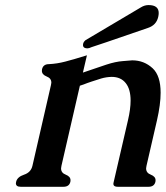

<svg xmlns="http://www.w3.org/2000/svg" viewBox="-20 -713 642 743"><path d="M335 -530.8Q324.2 -525.9 318.8 -525.9Q297.9 -525.9 301.8 -543.9Q303.2 -550.8 311 -557.6L525.4 -684.6Q539.6 -693.4 554.7 -693.4Q594.2 -693.4 594.2 -662.6Q594.2 -655.8 592.3 -647.5Q585 -615.7 552.7 -605Q337.4 -530.8 335 -530.8ZM491.7 -479.5Q537.6 -479.5 570.8 -448.7Q601.6 -419.9 601.6 -354Q601.6 -309.1 587.4 -247.1L546.9 -71.3Q545.9 -65.9 545.4 -61.5Q545.4 -43.9 563.5 -37.1Q582 -29.8 582 -15.6Q582 -12.7 581.5 -9.8Q577.1 9.8 554.7 9.8H436Q415.5 9.8 419.4 -6.3L475.1 -247.1Q485.4 -291 485.4 -323.7Q485.4 -367.7 466.8 -391.1Q447.8 -415.5 412.1 -415.5Q391.1 -415 371.6 -409.2Q352.5 -403.3 335 -397.5Q316.9 -391.6 303.7 -386.2Q291.5 -382.3 289.1 -381.3L217.8 -71.3Q216.8 -65.9 216.3 -61.5Q216.3 -43.9 234.4 -37.1Q252.9 -29.8 252.9 -15.6Q252.9 -12.7 252.4 -9.8Q248 9.8 225.6 9.8H60.1Q41.5 9.8 41.5 -3.9Q41.5 -6.8 42.5 -9.8Q46.9 -28.3 73.2 -37.1Q99.6 -45.9 105.5 -71.3L177.2 -383.8Q178.2 -388.7 178.7 -393.1Q178.7 -410.2 160.6 -417Q142.1 -424.3 142.1 -439Q142.1 -441.9 142.6 -444.8Q147 -464.8 169.4 -464.8Q200.7 -466.3 232.4 -474.6Q264.6 -482.9 316.4 -499L300.8 -432.1Q311.5 -435.5 334 -443.4Q356.4 -451.2 391.6 -462.9Q427.2 -474.6 455.6 -476.6Q484.9 -479.5 491.7 -479.5Z"/></svg>

Font: Caudex
Style: Bold
Weight: 700
Italic angle: -13°
Version: Version 1.04